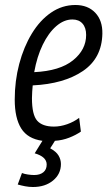

<svg xmlns="http://www.w3.org/2000/svg" viewBox="-20 -555 441 769"><path d="M112 194Q96 194 80.5 191Q65 188 51 184L68 138Q78 142 92 144Q106 146 117 146Q140 146 153.5 135Q167 124 167 104Q167 73 119 59Q127 46 135 33Q143 20 150 9Q91 1 65 -40.5Q39 -82 39 -156Q39 -231 57 -299Q75 -367 107.5 -420.5Q140 -474 184.5 -504.5Q229 -535 282 -535Q332 -535 361.5 -504Q391 -473 390 -420Q388 -322 312 -270.5Q236 -219 111 -213Q110 -202 109 -188Q108 -174 108 -162Q108 -95 129 -71.5Q150 -48 196 -48Q222 -48 249 -57.5Q276 -67 297 -83L304 -28Q284 -14 257 -3.5Q230 7 200 9Q196 16 191 23.5Q186 31 181 39Q205 52 214.5 68Q224 84 224 102Q224 142 192.5 168Q161 194 112 194ZM117 -266Q220 -271 272.5 -313.5Q325 -356 325 -415Q325 -444 310.5 -460.5Q296 -477 270 -477Q236 -477 205 -450Q174 -423 151 -375.5Q128 -328 117 -266Z"/></svg>

Font: Ubuntu Sans Condensed
Style: Italic
Weight: 400
Width: 3
Italic angle: -13.5°
Designer: Dalton Maag Ltd
Foundry: Dalton Maag Ltd
Version: Version 1.006; ttfautohint (v1.8.4.7-5d5b)